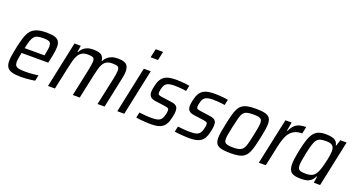

<svg xmlns="http://www.w3.org/2000/svg" viewBox="-45 -1367 3721 1999"><g transform="rotate(20 1816.0 -367.5)"><path d="M204 8Q140 8 102 -3Q64 -14 48 -39.5Q32 -65 32 -107Q32 -135 37.5 -171.5Q43 -208 53 -254Q68 -325 83.5 -375.5Q99 -426 124 -457.5Q149 -489 191 -503.5Q233 -518 300 -518Q357 -518 390 -507.5Q423 -497 437 -474Q451 -451 451 -413Q451 -397 448 -372Q445 -347 439.5 -317.5Q434 -288 426 -255L420 -229H125Q118 -194 113.5 -168.5Q109 -143 109 -125Q109 -98 120 -83.5Q131 -69 157 -64Q183 -59 227 -59Q247 -59 272 -60Q297 -61 322.5 -64Q348 -67 370 -70L357 -6Q339 -3 313 0.5Q287 4 258.5 6Q230 8 204 8ZM138 -287H358L361 -302Q366 -329 370 -352Q374 -375 374 -391Q374 -418 364.5 -430.5Q355 -443 336.5 -447Q318 -451 288 -451Q249 -451 225 -445Q201 -439 186 -422Q171 -405 160 -372.5Q149 -340 138 -287Z M501 0 609 -510H679L668 -438H674Q686 -462 704 -479.5Q722 -497 749 -507.5Q776 -518 814 -518Q880 -518 906 -499Q932 -480 936 -438H942Q955 -462 974 -479.5Q993 -497 1021 -507.5Q1049 -518 1088 -518Q1157 -518 1183.5 -494Q1210 -470 1210 -418Q1210 -398 1206 -372.5Q1202 -347 1195 -317L1128 0H1050L1114 -297Q1121 -332 1125 -357Q1129 -382 1129 -398Q1129 -432 1112 -441Q1095 -450 1054 -450Q1015 -450 991 -437.5Q967 -425 952 -400Q937 -375 927.5 -339Q918 -303 908 -257L853 0H776L839 -297Q846 -332 850 -357Q854 -382 855 -398Q855 -432 837.5 -441Q820 -450 780 -450Q741 -450 716 -435.5Q691 -421 676 -394.5Q661 -368 651.5 -333Q642 -298 633 -257L578 0Z M1403 -646 1424 -743H1506L1485 -646ZM1269 0 1377 -510H1454L1346 0Z M1641 8Q1615 8 1584.5 6Q1554 4 1526 1.5Q1498 -1 1477 -5L1490 -66Q1508 -64 1526 -62Q1544 -60 1562 -58.5Q1580 -57 1598 -56.5Q1616 -56 1635 -56Q1676 -56 1699.5 -64.5Q1723 -73 1735.5 -91.5Q1748 -110 1754 -137Q1758 -150 1760 -162Q1762 -174 1762 -185Q1762 -206 1751 -211Q1740 -216 1715 -220L1605 -235Q1566 -241 1549 -259Q1532 -277 1532 -312Q1532 -323 1534.5 -339.5Q1537 -356 1541 -374Q1551 -421 1568 -449.5Q1585 -478 1609.5 -493Q1634 -508 1665.5 -513Q1697 -518 1737 -518Q1762 -518 1789 -516Q1816 -514 1841 -511.5Q1866 -509 1883 -505L1870 -443Q1850 -447 1828 -449Q1806 -451 1783.5 -452.5Q1761 -454 1738 -454Q1708 -454 1684.5 -449.5Q1661 -445 1644 -429.5Q1627 -414 1619 -382Q1615 -369 1612.5 -357Q1610 -345 1610 -332Q1610 -313 1620.5 -307Q1631 -301 1656 -298L1763 -283Q1788 -280 1805 -272.5Q1822 -265 1831 -250Q1840 -235 1840 -206Q1840 -195 1837.5 -177Q1835 -159 1830 -138Q1821 -93 1805.5 -64.5Q1790 -36 1767.5 -20.5Q1745 -5 1714 1.5Q1683 8 1641 8Z M2068 8Q2042 8 2011.5 6Q1981 4 1953 1.5Q1925 -1 1904 -5L1917 -66Q1935 -64 1953 -62Q1971 -60 1989 -58.5Q2007 -57 2025 -56.5Q2043 -56 2062 -56Q2103 -56 2126.5 -64.5Q2150 -73 2162.5 -91.5Q2175 -110 2181 -137Q2185 -150 2187 -162Q2189 -174 2189 -185Q2189 -206 2178 -211Q2167 -216 2142 -220L2032 -235Q1993 -241 1976 -259Q1959 -277 1959 -312Q1959 -323 1961.5 -339.5Q1964 -356 1968 -374Q1978 -421 1995 -449.5Q2012 -478 2036.5 -493Q2061 -508 2092.5 -513Q2124 -518 2164 -518Q2189 -518 2216 -516Q2243 -514 2268 -511.5Q2293 -509 2310 -505L2297 -443Q2277 -447 2255 -449Q2233 -451 2210.5 -452.5Q2188 -454 2165 -454Q2135 -454 2111.5 -449.5Q2088 -445 2071 -429.5Q2054 -414 2046 -382Q2042 -369 2039.5 -357Q2037 -345 2037 -332Q2037 -313 2047.5 -307Q2058 -301 2083 -298L2190 -283Q2215 -280 2232 -272.5Q2249 -265 2258 -250Q2267 -235 2267 -206Q2267 -195 2264.5 -177Q2262 -159 2257 -138Q2248 -93 2232.5 -64.5Q2217 -36 2194.5 -20.5Q2172 -5 2141 1.5Q2110 8 2068 8Z M2524 8Q2459 8 2421 -1.5Q2383 -11 2367 -34Q2351 -57 2351 -99Q2351 -127 2357.5 -165.5Q2364 -204 2375 -255Q2388 -319 2400 -364.5Q2412 -410 2428 -440Q2444 -470 2468 -487Q2492 -504 2528 -511Q2564 -518 2617 -518Q2682 -518 2719.5 -508.5Q2757 -499 2773 -475.5Q2789 -452 2789 -410Q2789 -382 2783 -343.5Q2777 -305 2766 -255Q2752 -190 2740 -145Q2728 -100 2712 -70Q2696 -40 2672.5 -23Q2649 -6 2613 1Q2577 8 2524 8ZM2528 -57Q2564 -57 2587 -61.5Q2610 -66 2625 -77.5Q2640 -89 2650.5 -111Q2661 -133 2669.5 -168.5Q2678 -204 2689 -255Q2699 -303 2705 -336.5Q2711 -370 2711 -392Q2711 -418 2702 -430.5Q2693 -443 2671.5 -448Q2650 -453 2613 -453Q2569 -453 2543 -446Q2517 -439 2502 -418.5Q2487 -398 2476.5 -358.5Q2466 -319 2452 -255Q2442 -206 2435.5 -172.5Q2429 -139 2429 -117Q2429 -92 2438.5 -79.5Q2448 -67 2470 -62Q2492 -57 2528 -57Z M2837 0 2946 -510H3015L2998 -413H3004Q3024 -456 3048 -478.5Q3072 -501 3103 -509.5Q3134 -518 3174 -518L3157 -441Q3111 -441 3079 -426.5Q3047 -412 3025 -385Q3003 -358 2988.5 -318.5Q2974 -279 2963 -229L2914 0Z M3306 8Q3257 8 3226 -2Q3195 -12 3181 -37.5Q3167 -63 3167 -109Q3167 -135 3172 -172Q3177 -209 3187 -257Q3203 -335 3220 -385.5Q3237 -436 3259.5 -465Q3282 -494 3314 -506Q3346 -518 3392 -518Q3430 -518 3458.5 -511.5Q3487 -505 3505 -489Q3523 -473 3528 -444H3534L3554 -510H3624L3516 0H3446L3457 -72H3451Q3435 -38 3412.5 -20.5Q3390 -3 3363.5 2.5Q3337 8 3306 8ZM3337 -59Q3368 -59 3389.5 -66Q3411 -73 3426 -87Q3441 -101 3452 -124Q3460 -139 3468.5 -164Q3477 -189 3484.5 -218.5Q3492 -248 3498 -277Q3504 -306 3507.5 -331.5Q3511 -357 3511 -372Q3511 -415 3490 -433Q3469 -451 3418 -451Q3381 -451 3357.5 -444.5Q3334 -438 3318 -418.5Q3302 -399 3290 -360Q3278 -321 3264 -255Q3255 -209 3249.5 -177Q3244 -145 3244 -123Q3244 -96 3253 -82Q3262 -68 3283 -63.5Q3304 -59 3337 -59Z"/></g></svg>

Font: Saira SemiCondensed
Style: Italic
Weight: 400
Width: 4
Italic angle: -12°
Designer: Hector Gatti with collaboration of the Omnibus-Type team
Foundry: Omnibus-Type
Version: Version 1.101